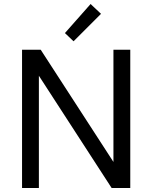

<svg xmlns="http://www.w3.org/2000/svg" viewBox="-20 -938 760 958"><path d="M90 0V-690H183L546 -130V-690H630V0H537L174 -560V0ZM304 -773 432 -918 484 -869 347 -732Z"/></svg>

Font: Oxanium
Style: Regular
Weight: 400
Designer: Severin Meyer
Version: Version 1.001